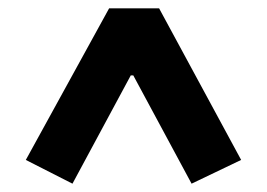

<svg xmlns="http://www.w3.org/2000/svg" viewBox="-20 -718 640 461"><path d="M559 -334 362 -698H242L42 -334L154 -277L294 -537H300L440 -277Z"/></svg>

Font: IBM Plex Sans Thai Looped
Style: Bold
Weight: 700
Designer: Mike Abbink, Paul van der Laan, Pieter van Rosmalen, Ben Mitchell, Mark Frömberg
Foundry: Bold Monday
Version: Version 1.1